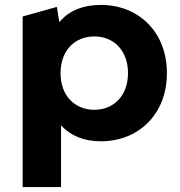

<svg xmlns="http://www.w3.org/2000/svg" viewBox="-20 -566 730 780"><path d="M390 -546C318 -546 260 -523 221 -476L211 -538L72 -499V194H228V-57C268 -13 323 8 390 8C541 8 658 -100 658 -269C658 -438 541 -546 390 -546ZM363 -120C285 -120 226 -176 226 -269C226 -362 285 -418 363 -418C441 -418 500 -362 500 -269C500 -176 441 -120 363 -120Z"/></svg>

Font: Talent SemiBold
Style: Bold
Weight: 700
Designer: Mike Powis
Version: Version 1.001;hotconv 1.0.109;makeotfexe 2.5.65596